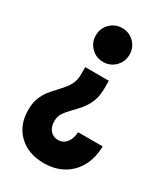

<svg xmlns="http://www.w3.org/2000/svg" viewBox="-183 -618 789 904"><g transform="rotate(30 211.5 -166.0)"><path d="M277.8 -287.1V-247.1Q277.8 -202.6 264.9 -171.9Q252 -141.1 232.9 -118.7Q213.9 -96.2 195.1 -77.6Q176.3 -59.1 163.3 -39.8Q150.4 -20.5 150.4 4.9Q150.4 36.1 166.5 55.2Q182.6 74.2 209 74.2Q236.8 74.2 254.4 52.5Q272 30.8 273.4 -4.9H407.2Q406.2 57.6 380.9 104.2Q355.5 150.9 310.5 176.5Q265.6 202.1 205.6 202.1Q120.6 202.1 69.1 152.6Q17.6 103 17.6 21Q17.6 -21.5 31 -51Q44.4 -80.6 64 -102.8Q83.5 -125 103 -145.8Q122.6 -166.5 136 -190.2Q149.4 -213.9 149.4 -246.6V-287.1ZM209.5 -533.7Q248 -533.7 274.4 -507.1Q300.8 -480.5 300.8 -441.9Q300.8 -403.8 274.4 -377Q248 -350.1 209.5 -350.1Q170.9 -350.1 144.3 -377Q117.7 -403.8 117.7 -441.9Q117.7 -480.5 144.3 -507.1Q170.9 -533.7 209.5 -533.7Z"/></g></svg>

Font: Reddit Sans Condensed ExtraBold
Style: Regular
Weight: 800
Designer: Stephen Hutchings
Foundry: Reddit
Version: Version 1.014